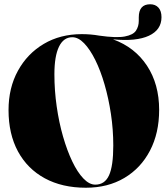

<svg xmlns="http://www.w3.org/2000/svg" viewBox="-20 -870 787 900"><path d="M363 -710Q405.5 -710 445 -703Q525 -691.5 564.8 -699Q604.5 -706.5 617.5 -726.5Q630.5 -746.5 630.5 -772V-788.5Q630.5 -850 684 -850Q708.5 -850 722.8 -834.2Q737 -818.5 737 -789.5Q737 -730 678 -702.5Q619 -675 510 -685.5Q612 -648.5 669 -562Q726 -475.5 726 -355Q726 -246 683 -163.8Q640 -81.5 562.8 -35.8Q485.5 10 382.5 10Q271.5 10 190 -34.2Q108.5 -78.5 64.2 -160.2Q20 -242 20 -354Q20 -458 64 -538.2Q108 -618.5 185.2 -664.2Q262.5 -710 363 -710ZM511 -188Q511 -262.5 500 -335.8Q489 -409 470.2 -473.8Q451.5 -538.5 426.8 -588.5Q402 -638.5 374.5 -667Q347 -695.5 319 -695.5Q278 -695.5 256.5 -651.2Q235 -607 235 -522Q235 -445.5 245.8 -370.8Q256.5 -296 275.5 -230Q294.5 -164 318.8 -113.2Q343 -62.5 370.8 -33.5Q398.5 -4.5 426.5 -4.5Q471 -4.5 491 -48Q511 -91.5 511 -188Z"/></svg>

Font: Fraunces 144pt S000 Black
Style: Regular
Weight: 900
Version: Version 1.000; ttfautohint (v1.8.3)